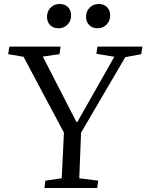

<svg xmlns="http://www.w3.org/2000/svg" viewBox="-20 -944 735 964"><path d="M364 -331H368L554 -659L464 -674L469 -710H695L689 -672L609 -657L387 -278L378 -49L473 -37L468 0H203L208 -37L290 -49L301 -278L98 -659L21 -672L27 -710H284L279 -672L195 -660ZM216 -860Q216 -887 234 -905.5Q252 -924 279 -924Q306 -924 321.5 -908Q337 -892 337 -866Q337 -839 319 -820.5Q301 -802 274 -802Q247 -802 231.5 -818Q216 -834 216 -860ZM412 -860Q412 -887 430 -905.5Q448 -924 476 -924Q502 -924 517.5 -908Q533 -892 533 -866Q533 -839 515 -820.5Q497 -802 470 -802Q444 -802 428 -818Q412 -834 412 -860Z"/></svg>

Font: Literata 36pt
Style: Italic
Weight: 400
Italic angle: -2°
Designer: Latin by Veronika Burian and Jose Scaglione. Greek by Irene Vlachou. Cyrillic by Vera Evstafieva
Foundry: TypeTogether
Version: Version 3.002